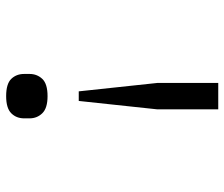

<svg xmlns="http://www.w3.org/2000/svg" viewBox="-74 -492 747 640"><g transform="rotate(-90 300.0 -171.5)"><path d="M256 182V-21L284 -283H316L344 -21V182ZM300 -387Q260 -387 243 -404.5Q226 -422 226 -447V-465Q226 -491 243 -508Q260 -525 300 -525Q341 -525 357.5 -508Q374 -491 374 -465V-447Q374 -422 357.5 -404.5Q341 -387 300 -387Z"/></g></svg>

Font: Lilex
Style: Regular
Weight: 400
Monospace: yes
Designer: Mike Abbink, Paul van der Laan, Pieter van Rosmalen, Mikhael Khrustik
Foundry: Mikhael Khrustik
Version: Version 2.510